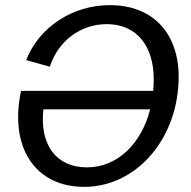

<svg xmlns="http://www.w3.org/2000/svg" viewBox="-20 -714 743 748"><path d="M308 14C513 14 676 -176 676 -415C676 -585 575 -694 408 -694C262 -694 132 -608 82 -480L174 -454C207 -555 294 -620 396 -620C511 -620 579 -537 579 -404C579 -389 578 -374 577 -360H62C15 -140 117 14 308 14ZM149 -288H565C531 -154 437 -62 319 -62C199 -62 134 -149 149 -288Z"/></svg>

Font: Ronzino Oblique
Style: Italic
Weight: 400
Italic angle: -8°
Designer: Nunzio Mazzaferro
Foundry: Collletttivo
Version: Version 1.000;Glyphs 3.3 (3337)